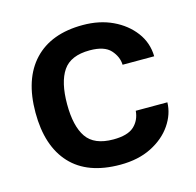

<svg xmlns="http://www.w3.org/2000/svg" viewBox="-84 -612 725 710"><g transform="rotate(-15 278.0 -257.5)"><path d="M293 10Q168 10 103.5 -59.5Q39 -129 39 -257Q39 -386 104.5 -455.5Q170 -525 291 -525Q355 -525 405 -501.5Q455 -478 485.5 -437.5Q516 -397 517 -345H396Q395 -376 371.5 -402Q348 -428 292 -428Q219 -428 189.5 -384.5Q160 -341 160 -257Q160 -173 189.5 -130Q219 -87 292 -87Q347 -87 371.5 -109.5Q396 -132 399 -168H520Q519 -123 491 -82Q463 -41 412.5 -15.5Q362 10 293 10Z"/></g></svg>

Font: Asta Sans
Style: Bold
Weight: 700
Designer: 42dot
Version: Version 1.000